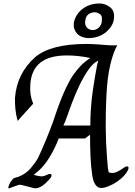

<svg xmlns="http://www.w3.org/2000/svg" viewBox="-20 -1058 759 1078"><path d="M335.9 -353.3H487.2Q487.2 -400 489.7 -437.2Q492.3 -474.4 494.9 -501.5Q496.4 -517.9 501.5 -551.8Q506.7 -585.6 512.3 -621Q517.9 -656.4 523.6 -684.6Q529.2 -712.8 532.3 -717.9Q503.6 -705.1 477.4 -667.9Q451.3 -630.8 427.4 -581.5Q403.6 -532.3 383.3 -478.2Q363.1 -424.1 346.7 -377.4ZM605.1 -87.2Q616.4 -85.6 627.4 -89.5Q638.5 -93.3 643.6 -96.4Q660 -105.1 672.8 -114.6Q685.6 -124.1 693.3 -124.1Q709.7 -121 694.9 -96.4Q680.5 -72.8 658.7 -54.4Q636.9 -35.9 613.6 -23.6Q590.3 -11.3 569.5 -5.6Q548.7 0 533.8 -5.1Q506.7 -19.5 498.5 -69.2Q490.3 -124.1 487.9 -183.8Q485.6 -243.6 485.6 -301.5Q479 -296.4 471 -291Q463.1 -285.6 457.9 -280.5H309.7Q288.7 -225.6 260.5 -179Q232.3 -132.3 201.5 -103.6L169.2 -75.9Q198.5 -67.7 217.9 -67.7Q221 -67.7 230.5 -71Q240 -74.4 246.7 -77.4Q251.3 -80.5 257.7 -81.3Q264.1 -82.1 267.4 -79Q270.8 -75.9 268.5 -67.9Q266.2 -60 254.9 -48.7Q225.6 -16.4 204.6 -7.4Q183.6 1.5 172.8 -1.5Q167.7 -1.5 157.9 -5.1Q145.1 -7.7 124.4 -13.6Q103.6 -19.5 88.7 -21Q88.7 -21 79 -17.7Q69.2 -14.4 57.9 -10.5Q46.7 -6.7 38.7 -3.3Q30.8 0 30.8 0Q25.6 0 27.4 -8.2Q29.2 -16.4 33.8 -26.2Q38.5 -35.9 45.9 -45.4Q53.3 -54.9 57.9 -57.9L85.6 -66.2Q125.6 -82.1 153.1 -114.4Q180.5 -146.7 193.3 -170.8Q206.7 -198.5 230.8 -254.9Q254.9 -311.3 279 -377.4Q312.8 -480.5 339.5 -540.3Q366.2 -600 388.7 -633.8Q409.7 -664.1 432.3 -687.7Q454.9 -711.3 487.2 -732.3Q421 -746.7 354.9 -746.7Q160 -746.7 150.3 -583.6Q145.1 -527.2 166.2 -475.9L79 -379Q69.2 -414.4 66.2 -448.2Q63.1 -482.1 64.1 -507.7Q74.4 -646.7 179 -738.5Q267.7 -811.3 466.2 -811.3Q475.9 -811.3 496.2 -810.5Q516.4 -809.7 537.2 -808.2Q557.9 -806.7 575.6 -805.1Q593.3 -803.6 598.5 -803.6H638.5Q616.4 -766.2 599.2 -694.4Q582.1 -622.6 577.4 -519.5Q572.8 -430.8 573.6 -342.1Q574.4 -253.3 580.5 -177.4Q582.1 -164.1 583.8 -136.9Q585.6 -109.7 588.7 -96.4Q590.3 -93.3 591.3 -91Q592.3 -88.7 605.1 -87.2ZM540 -1038.5Q570.8 -1038.5 598.2 -1017.4Q625.6 -996.4 619.5 -951.3Q614.4 -912.8 579.7 -881.5Q545.1 -850.3 494.9 -845.1Q470.8 -842.1 448.2 -848.5Q425.6 -854.9 412.8 -869.2Q401.5 -882.1 396.9 -896.7Q392.3 -911.3 394.9 -932.3Q405.1 -979 444.4 -1008.7Q483.6 -1038.5 540 -1038.5ZM550.3 -929.2Q553.3 -940 551.8 -959.5Q550.3 -979 524.1 -987.2Q509.7 -993.3 485.6 -983.1Q461.5 -972.8 457.9 -936.9Q456.4 -921 464.6 -907.9Q472.8 -894.9 490.3 -890.3Q507.7 -885.6 525.6 -896.2Q543.6 -906.7 550.3 -929.2Z"/></svg>

Font: MM Jasmine
Style: Regular
Weight: 400
Designer: Khon Soe Zaw Thu
Version: Version 1.00 July 11, 2016, initial release